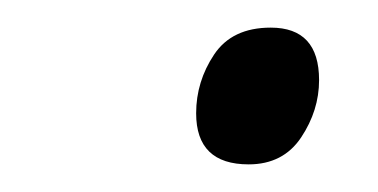

<svg xmlns="http://www.w3.org/2000/svg" viewBox="-20 -562 274 139"><path d="M160 -443Q122 -443 122 -480Q122 -503 135 -522.5Q148 -542 176 -542Q211 -542 211 -504Q211 -482 198 -462.5Q185 -443 160 -443Z"/></svg>

Font: Noto Sans Light
Style: Italic
Weight: 300
Italic angle: -12°
Designer: Monotype Design Team
Foundry: Monotype Imaging Inc.
Version: Version 2.013; ttfautohint (v1.8.4.7-5d5b)